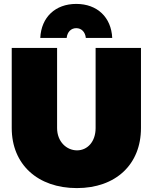

<svg xmlns="http://www.w3.org/2000/svg" viewBox="-20 -946 781 982"><path d="M321 -752C324 -782 343 -802 370 -802C397 -802 416 -782 419 -752H554C549 -858 477 -926 370 -926C263 -926 191 -858 186 -752ZM272 -291V-701H40V-291C40 -105 173 16 373 16C572 16 701 -105 701 -291V-701H469V-291C469 -221 427 -177 374 -177C320 -177 272 -222 272 -291Z"/></svg>

Font: Montserrat arm Black
Style: Regular
Weight: 900
Designer: Julieta Ulanovsky
Foundry: Julieta Ulanovsky
Version: Version 6.000;PS 006.000;hotconv 1.0.88;makeotf.lib2.5.64775